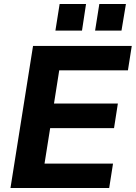

<svg xmlns="http://www.w3.org/2000/svg" viewBox="-20 -933 674 953"><path d="M32 0ZM32 0 144 -705H634L615 -584H274L248 -419H565L546 -297H229L201 -121H541L522 0ZM452 -781 473 -913H605L583 -781ZM255 -781 276 -913H407L387 -781Z"/></svg>

Font: Winston
Style: Bold Italic
Weight: 700
Italic angle: -9°
Designer: Original fonts by Vernon Adams / Changes by Cristiano Sobral
Foundry: Original fonts by Vernon Adams / Changes by Cristiano Sobral
Version: Version 2.503;July 17, 2020;FontCreator 13.0.0.2655 64-bit